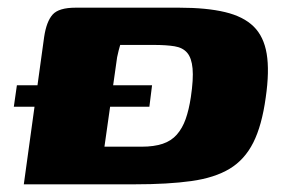

<svg xmlns="http://www.w3.org/2000/svg" viewBox="-20 -480 732 500"><path d="M330 0Q289 0 250.5 0Q212 0 176 0Q140 0 106.5 0Q73 0 42 0L95 -384Q101 -424 117 -442Q133 -460 177 -460Q207 -460 239 -460Q271 -460 305 -460Q339 -460 374.5 -460Q410 -460 446 -460Q518 -460 566 -448.5Q614 -437 640.5 -411Q667 -385 674.5 -340Q682 -295 672 -226Q662 -153 639.5 -108.5Q617 -64 578 -40.5Q539 -17 478.5 -8.5Q418 0 330 0ZM349 -98Q381 -98 403.5 -105.5Q426 -113 440.5 -129.5Q455 -146 463.5 -170Q472 -194 477 -227Q484 -274 481.5 -301.5Q479 -329 467.5 -342.5Q456 -356 434.5 -359.5Q413 -363 380 -363Q371 -363 360 -363Q349 -363 337 -363Q325 -363 313.5 -363Q302 -363 293 -363Q291 -356 289 -348.5Q287 -341 285 -331L252 -98Q263 -98 275 -98Q287 -98 300 -98Q313 -98 326 -98Q339 -98 349 -98ZM24 -258H376L369 -202H16Z"/></svg>

Font: Genos ExtraBold
Style: Italic
Weight: 800
Italic angle: -8°
Version: Version 1.010